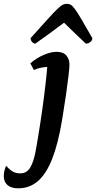

<svg xmlns="http://www.w3.org/2000/svg" viewBox="-132 -737 510 1019"><path d="M-35.4 262.5Q-72.2 262.5 -92 245.4Q-111.9 228.3 -111.9 197.5Q-111.9 181.9 -108.1 167Q-104.2 152.1 -99.2 143.1Q-80.1 164.6 -63.8 173.8Q-47.5 183 -23.9 183Q10.3 183 28.8 151.7Q47.2 120.5 57.8 61.5Q70.8 -10.8 82.3 -86.6Q93.9 -162.4 102.4 -230.7Q111 -299 116 -350.2Q121.1 -401.5 121.1 -425.1L168.5 -374Q161.3 -378.4 150.7 -380.1Q140.2 -381.8 126 -381.8Q107.3 -381.8 87.5 -378.1Q67.7 -374.4 47.8 -365.5L29 -400.8Q62.1 -429.5 100.3 -445.7Q138.6 -462 167.4 -462Q202.7 -462 219.6 -443Q236.6 -424 236.6 -394.9Q236.6 -377.2 231.8 -336.3Q227.1 -295.3 218.6 -236Q210.1 -176.6 198 -103Q177 24 145.5 104.6Q113.9 185.3 69.5 223.9Q25.1 262.5 -35.4 262.5ZM223 -716.8Q234.2 -716.8 243.2 -711.9Q252.2 -707 265.3 -689.4Q278.4 -671.9 300 -635Q321.6 -598.2 358 -534.8Q358 -522.8 347.6 -514.1Q337.3 -505.5 323.6 -505.5Q293.6 -533.9 272.2 -554.2Q250.9 -574.5 235.6 -589.5Q220.4 -604.5 208 -616.5Q194.6 -607.1 183.6 -598.7Q172.6 -590.4 157.7 -579.3Q142.8 -568.1 118.8 -550.6Q94.8 -533.1 55.5 -505.5Q46.1 -505.5 38.4 -514.1Q30.6 -522.8 30.6 -534.8Q87.4 -598.2 120.8 -635Q154.3 -671.9 172.6 -689.4Q190.9 -707 201.4 -711.9Q211.9 -716.8 223 -716.8Z"/></svg>

Font: Petrona
Style: Italic
Weight: 400
Italic angle: -9°
Designer: Ringo R. Seeber
Foundry: Ringo R. Seeber
Version: Version 2.001; ttfautohint (v1.8.3)